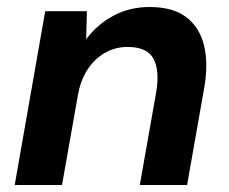

<svg xmlns="http://www.w3.org/2000/svg" viewBox="-20 -528 655 548"><path d="M22 0 109 -496H228L226 -416Q257 -458 303.5 -483Q350 -508 407 -508Q473 -508 511 -479.5Q549 -451 562 -399.5Q575 -348 563 -278L514 0H379L426 -266Q436 -327 418 -360.5Q400 -394 344 -394Q310 -394 281 -378Q252 -362 231.5 -332Q211 -302 203 -260L157 0Z"/></svg>

Font: DM Sans 24pt
Style: Bold Italic
Weight: 700
Italic angle: -10°
Designer: Colophon Foundry, Jonny Pinhorn
Foundry: Colophon Foundry
Version: Version 4.004;gftools[0.9.30]